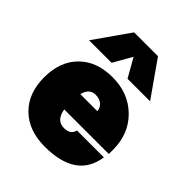

<svg xmlns="http://www.w3.org/2000/svg" viewBox="-212 -888 1023 1023"><g transform="rotate(45 299.5 -376.0)"><path d="M203.1 -759.8H382.8L522.9 -560.1H353L293 -666L232.9 -560.1H63ZM33.2 -252Q33.2 -371.1 102.8 -440.4Q172.4 -509.8 291 -509.8Q411.1 -509.8 488.5 -433.6Q565.9 -357.4 565.9 -238.8V-206.1H230Q241.7 -134.8 298.8 -134.8Q349.6 -134.8 356.9 -174.8H560.1Q533.7 7.8 296.9 7.8Q175.3 7.8 104.2 -62Q33.2 -131.8 33.2 -252ZM293 -379.9Q246.6 -379.9 232.9 -324.2H361.8Q358.9 -350.1 340.6 -365Q322.3 -379.9 293 -379.9Z"/></g></svg>

Font: Overused Grotesk Black
Style: Regular
Weight: 900
Version: Version 0.002